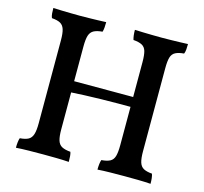

<svg xmlns="http://www.w3.org/2000/svg" viewBox="-100 -790 961 905"><g transform="rotate(15 380.5 -338.0)"><path d="M450 3Q450 -12 451.5 -24.5Q453 -37 456 -45Q483 -47 498 -55Q513 -63 518.5 -82Q524 -101 524 -136V-540Q524 -576 518.5 -594.5Q513 -613 498 -621Q483 -629 456 -631Q453 -640 451.5 -652.5Q450 -665 450 -679Q469 -678 490.5 -677.5Q512 -677 535.5 -676.5Q559 -676 580 -676Q603 -676 624.5 -676.5Q646 -677 667.5 -677.5Q689 -678 709 -679Q709 -665 708 -652.5Q707 -640 703 -631Q677 -629 661.5 -621Q646 -613 640.5 -594.5Q635 -576 635 -540V-136Q635 -101 641 -82Q647 -63 662 -55Q677 -47 703 -45Q706 -37 707.5 -24.5Q709 -12 709 3Q680 1 647 0.5Q614 0 582 0Q549 0 513.5 0.5Q478 1 450 3ZM52 3Q52 -12 53.5 -24.5Q55 -37 58 -45Q85 -47 99.5 -55Q114 -63 120 -82Q126 -101 126 -136V-540Q126 -576 120 -594.5Q114 -613 99.5 -621Q85 -629 58 -631Q54 -640 53 -652.5Q52 -665 52 -679Q71 -678 92.5 -677.5Q114 -677 137.5 -676.5Q161 -676 182 -676Q204 -676 226 -676.5Q248 -677 269 -677.5Q290 -678 310 -679Q310 -665 309 -652.5Q308 -640 305 -631Q279 -629 263.5 -621Q248 -613 242 -594.5Q236 -576 236 -540V-136Q236 -101 242 -82Q248 -63 263.5 -55Q279 -47 305 -45Q308 -37 309 -24.5Q310 -12 310 3Q282 1 249 0.5Q216 0 184 0Q151 0 115 0.5Q79 1 52 3ZM232 -316V-371H529V-323Q502 -323 462 -323Q422 -323 379.5 -322Q337 -321 298 -319.5Q259 -318 232 -316Z"/></g></svg>

Font: Vollkorn Medium
Style: Regular
Weight: 500
Designer: Friedrich Althausen
Foundry: Friedrich Althausen
Version: Version 5.000